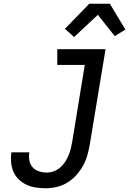

<svg xmlns="http://www.w3.org/2000/svg" viewBox="-20 -998 690 1026"><path d="M224 8Q197 8 171 4Q145 0 121.5 -11Q98 -22 80 -39.5Q62 -57 52 -80Q42 -103 39.5 -129.5Q37 -156 41 -183V-184H137V-183Q133 -161 137 -140Q141 -119 154.5 -104Q168 -89 188.5 -82.5Q209 -76 231 -76Q249 -76 268 -83Q287 -90 302 -103Q317 -116 328 -133Q339 -150 346.5 -168Q354 -186 358.5 -204.5Q363 -223 366 -241L433 -651H286V-735H544L460 -227Q455 -198 447 -169Q439 -140 424 -113Q409 -86 387.5 -62Q366 -38 339.5 -22Q313 -6 283 1Q253 8 224 8ZM376 -800 327 -844 457 -978H567L650 -840L593 -805L503 -919Z"/></svg>

Font: Iosevka HT Medium Extended
Style: Italic
Weight: 500
Width: 7
Italic angle: -9°
Monospace: yes
Designer: Belleve Invis
Foundry: Belleve Invis
Version: Version 32.3.0; ttfautohint (v1.8.4)